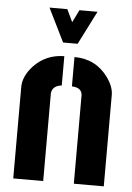

<svg xmlns="http://www.w3.org/2000/svg" viewBox="-54 -807 584 848"><g transform="rotate(5 238.0 -383.0)"><path d="M130.9 -765.6H210L236.3 -710L263.7 -765.6H343.8L268.6 -617.2H204.1ZM37.1 0V-405.3Q37.1 -454.1 81.1 -501Q134.8 -556.6 214.8 -557.6V-427.7Q173.8 -422.9 169.9 -389.6V0ZM259.8 -427.7V-557.6Q354.5 -557.6 409.2 -482.4Q438.5 -441.4 438.5 -405.3V0H305.7V-389.6Q305.7 -421.9 269.5 -426.8Q264.6 -427.7 259.8 -427.7Z"/></g></svg>

Font: Post No Bills Jaffna ExtraBold
Style: Regular
Weight: 800
Designer: Kosala Senevirathne, Siva Puranthara, Lasantha Premarathna, Tharique Azeez
Foundry: Mooniak
Version: Version 1.220 ; ttfautohint (v1.6)